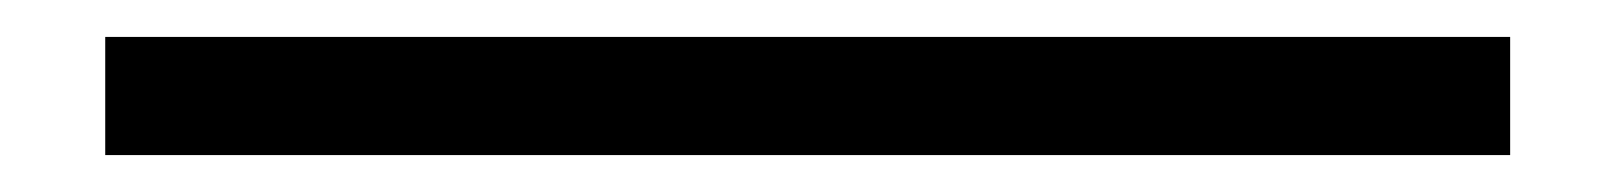

<svg xmlns="http://www.w3.org/2000/svg" viewBox="-20 108 875 104"><path d="M37 128H798V192H37Z"/></svg>

Font: r_Genos
Style: Bold
Weight: 700
Designer: Robert E. Leuschke
Foundry: Robert E. Leuschke
Version: Version 2.000;June 29, 2024;FontCreator 14.0.0.2814 32-bit